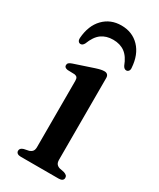

<svg xmlns="http://www.w3.org/2000/svg" viewBox="-175 -729 650 787"><g transform="rotate(30 150.0 -336.0)"><path d="M209 -454.5V-68.5Q209 -55 214.2 -48.2Q219.5 -41.5 229 -38.5L251.5 -34Q260 -31 264.2 -27Q268.5 -23 268.5 -16Q268.5 -8.5 262.8 -4.2Q257 0 246.5 0H66.5Q56.5 0 50.8 -4.2Q45 -8.5 45 -16Q45 -22.5 49.2 -26.8Q53.5 -31 61.5 -33.5L85.5 -38.5Q95 -42 100 -48.5Q105 -55 105 -68V-381Q105 -392 101.2 -396.8Q97.5 -401.5 89 -403L55 -404Q47 -405.5 43.2 -408.8Q39.5 -412 39.5 -418Q39.5 -424.5 44 -428.8Q48.5 -433 59 -436.5L150.5 -467Q164.5 -471.5 173 -473.2Q181.5 -475 189.5 -475Q198.5 -475 203.8 -469.8Q209 -464.5 209 -454.5ZM156 -605Q123.5 -605 101 -588.8Q78.5 -572.5 64 -534.5Q57.5 -522.5 48 -522.5Q41 -522.5 37 -528Q33 -533.5 33.5 -542.5Q38 -603.5 71.5 -638Q105 -672.5 156 -672.5Q208 -672.5 241.2 -638Q274.5 -603.5 278.5 -542.5Q279.5 -533.5 275.2 -528Q271 -522.5 264 -522.5Q254.5 -522.5 248 -534.5Q234 -572 211.5 -588.5Q189 -605 156 -605Z"/></g></svg>

Font: Fraunces 16pt
Style: Regular
Weight: 400
Version: Version 1.000;[b76b70a41]